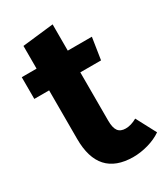

<svg xmlns="http://www.w3.org/2000/svg" viewBox="-171 -744 737 842"><g transform="rotate(-30 197.5 -323.5)"><path d="M395 -25Q366 -5 327.5 6Q289 17 251 17Q77 16 77 -175V-421H2V-531H77V-646L235 -664V-531H357L340 -421H235V-177Q235 -140 247 -124Q259 -108 285 -108Q312 -108 342 -125Z"/></g></svg>

Font: FiraGOUPP
Style: Bold
Weight: 700
Designer: bBox Type
Foundry: bBox Type GmbH
Version: Version 1.001